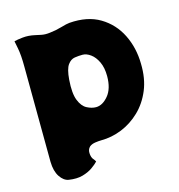

<svg xmlns="http://www.w3.org/2000/svg" viewBox="-107 -673 841 904"><g transform="rotate(-15 314.0 -220.5)"><path d="M312 -578Q401 -585 462 -548.5Q523 -512 555 -447.5Q587 -383 588 -305Q590 -233 567 -177.5Q544 -122 504 -83.5Q464 -45 414.5 -25Q365 -5 313 -5Q302 -5 284.5 -2.5Q267 0 256 9Q249 16 246.5 24Q244 32 245 43Q247 61 253.5 68.5Q260 76 265 85Q254 97 234 111Q214 125 185.5 133Q157 141 118 135Q94 131 76 104Q58 77 57 31L54 -434Q54 -490 47 -525.5Q40 -561 40 -561Q53 -565 81.5 -568Q110 -571 141 -564Q153 -561 171.5 -557.5Q190 -554 212 -557Q241 -560 270 -568.5Q299 -577 312 -578ZM331 -162Q363 -162 391 -195.5Q419 -229 419 -290Q419 -331 405.5 -359.5Q392 -388 372 -402.5Q352 -417 333 -417Q314 -417 294.5 -414Q275 -411 260.5 -391Q246 -371 242 -320Q237 -254 250.5 -220Q264 -186 287 -174Q310 -162 331 -162Z"/></g></svg>

Font: Potta One
Style: Regular
Weight: 400
Designer: 108,108go
Foundry: Font Zone 108
Version: Version 1.000